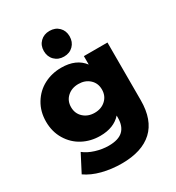

<svg xmlns="http://www.w3.org/2000/svg" viewBox="-231 -938 1168 1277"><g transform="rotate(-30 352.5 -299.5)"><path d="M326.2 203.1Q247.1 203.1 176.5 184.8Q106 166.5 57.1 131.8L126 -1Q159.2 25.9 209.7 41.5Q260.3 57.1 309.1 57.1Q384.3 57.1 419.2 23.9Q454.1 -9.3 454.1 -74.2V-90.8Q398.4 -27.8 293 -27.8Q220.7 -27.8 160.4 -59.6Q100.1 -91.3 63.5 -151.9Q26.9 -212.4 26.9 -290Q26.9 -367.2 63.5 -427.5Q100.1 -487.8 160.4 -519.3Q220.7 -550.8 293 -550.8Q407.7 -550.8 462.9 -477.1V-542H644V-99.1Q644 52.2 562.3 127.7Q480.5 203.1 326.2 203.1ZM252.9 -210.2Q286.6 -179.2 337.9 -179.2Q389.2 -179.2 422.6 -210.2Q456.1 -241.2 456.1 -290Q456.1 -338.9 422.6 -369.4Q389.2 -399.9 337.9 -399.9Q286.6 -399.9 252.9 -369.4Q219.2 -338.9 219.2 -290Q219.2 -241.2 252.9 -210.2ZM249 -704.1Q249 -747.1 276.9 -774.4Q304.7 -801.8 348.1 -801.8Q391.6 -801.8 419.2 -774.4Q446.8 -747.1 446.8 -704.1Q446.8 -660.6 419.2 -632.8Q391.6 -605 348.1 -605Q304.7 -605 276.9 -632.8Q249 -660.6 249 -704.1Z"/></g></svg>

Font: Montserrat ExtraBold
Style: Regular
Weight: 800
Designer: Julieta Ulanovsky
Foundry: Julieta Ulanovsky
Version: Version 9.000